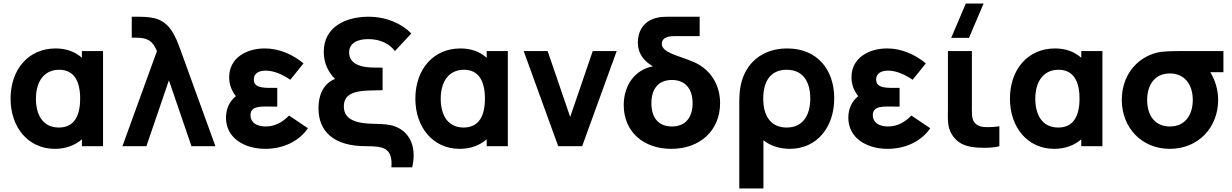

<svg xmlns="http://www.w3.org/2000/svg" viewBox="-20 -830 6996 1090"><path d="M292 15C353 15 406 -5 445 -39V0H565V-540H445V-502C407 -536 356.5 -555 296 -555C141 -555 40 -435 40 -270C40 -108 139 15 292 15ZM184 -269C184 -372 234 -434 316 -434C401 -434 435 -368 435 -270C435 -172 401 -106 314 -106C222 -106 184 -180 184 -269Z M871 -540 675 0H811L939 -374L1067 0H1203L1007 -540C976 -627 944 -706 855 -727C821 -735 778 -735 767 -735H728V-616H754C820 -616 848 -596 871 -540Z M1487 15C1588 15 1679 -29 1728 -102L1621 -174C1583 -135 1540 -112 1488 -112C1434 -112 1402 -137 1402 -176C1402 -232 1466 -225 1522 -225H1554V-331H1522C1466 -331 1421 -334 1421 -379C1421 -416 1453 -429 1489 -429C1537 -429 1588 -405 1628 -377L1703 -470C1642 -521 1565 -555 1483 -555C1379 -555 1281 -501 1281 -392C1281 -354.5 1292 -319 1319 -284C1284 -256 1263 -213.5 1263 -162C1263 -46 1367 15 1487 15Z M2202 120H2320C2349 -5 2299 -84 2223 -112C2188 -125 2152 -126 2103 -127C2008 -129 1932 -147 1932 -226C1932 -292 1984 -313 2072 -316C2141 -318 2143 -318 2152 -318V-446C2139 -446 2102 -446 2085 -447C2014 -450 1962 -475 1962 -532C1962 -585 2008 -608 2071 -608C2143 -608 2194 -578 2222 -540L2315 -640C2261 -695 2177 -735 2071 -735C1947 -735 1818 -680 1818 -536C1818 -472 1843 -421 1882 -382C1814 -354 1788 -289 1788 -216C1788 -85 1873 0 2058 0C2151 0 2211 6 2202 120Z M2590 15C2651 15 2704 -5 2743 -39V0H2863V-540H2743V-502C2705 -536 2654.5 -555 2594 -555C2439 -555 2338 -435 2338 -270C2338 -108 2437 15 2590 15ZM2482 -269C2482 -372 2532 -434 2614 -434C2699 -434 2733 -368 2733 -270C2733 -172 2699 -106 2612 -106C2520 -106 2482 -180 2482 -269Z M3149 0H3285L3481 -540H3345L3217 -166L3089 -540H2953Z M3791 15C3957 15 4068 -92 4068 -244C4068 -352.5 4010.5 -438.5 3918 -478C3836 -514 3737 -529 3737 -582C3737 -603 3752 -615 3772 -621C3787 -625 3804 -625 3827 -625H3952V-735H3796C3760 -735 3747 -735 3731 -733C3627 -720 3601 -644 3601 -589C3601 -524 3637 -482.5 3686.5 -453.5C3581 -433 3521 -343 3521 -233C3521 -83 3632 15 3791 15ZM3678 -244C3678 -326 3718 -376 3795 -376C3870 -376 3912 -326 3912 -244C3912 -164 3872 -112 3795 -112C3720 -112 3678 -159 3678 -244Z M4177 -230V240H4314V-34C4350 -4 4404 15 4464 15C4617 15 4716 -107 4716 -272C4716 -435 4619 -555 4449 -555C4304 -555 4208 -468 4184 -340C4177 -303 4177 -266 4177 -230ZM4313 -270C4313 -368 4354 -434 4446 -434C4535 -434 4580 -371 4580 -271C4580 -173 4536 -106 4446 -106C4358 -106 4313 -169 4313 -270Z M5020 15C5121 15 5212 -29 5261 -102L5154 -174C5116 -135 5073 -112 5021 -112C4967 -112 4935 -137 4935 -176C4935 -232 4999 -225 5055 -225H5087V-331H5055C4999 -331 4954 -334 4954 -379C4954 -416 4986 -429 5022 -429C5070 -429 5121 -405 5161 -377L5236 -470C5175 -521 5098 -555 5016 -555C4912 -555 4814 -501 4814 -392C4814 -354.5 4825 -319 4852 -284C4817 -256 4796 -213.5 4796 -162C4796 -46 4900 15 5020 15Z M5495.5 4C5535.5 11 5611.5 12 5653.5 0V-113C5624.5 -109 5591.5 -107 5565.5 -109C5544.5 -111 5521.5 -119 5508.5 -140C5495.5 -161 5497.5 -193 5497.5 -237V-540H5361.5V-229C5361.5 -156 5355.5 -111 5385.5 -64C5416.5 -16 5457.5 -3 5495.5 4ZM5380 -615H5481L5564 -810H5463Z M5965.5 15C6026.5 15 6079.5 -5 6118.5 -39V0H6238.5V-540H6118.5V-502C6080.5 -536 6030 -555 5969.5 -555C5814.5 -555 5713.5 -435 5713.5 -270C5713.5 -108 5812.5 15 5965.5 15ZM5857.5 -269C5857.5 -372 5907.5 -434 5989.5 -434C6074.5 -434 6108.5 -368 6108.5 -270C6108.5 -172 6074.5 -106 5987.5 -106C5895.5 -106 5857.5 -180 5857.5 -269Z M6621.5 15C6783.5 15 6895.5 -107 6895.5 -263C6895.5 -322 6877.5 -377 6851 -420H6925.5V-540H6701.5C6633.5 -540 6584.5 -540 6547.5 -531C6426.5 -500 6348.5 -395 6348.5 -263C6348.5 -108 6458.5 15 6621.5 15ZM6492.5 -263C6492.5 -344 6532.5 -413 6621.5 -413C6707.5 -413 6751.5 -347 6751.5 -263C6751.5 -178 6708.5 -112 6621.5 -112C6536.5 -112 6492.5 -174 6492.5 -263Z"/></svg>

Font: Eudonet ExtraBold
Style: Regular
Weight: 800
Designer: Mikhail Sharanda
Foundry: Mikhail Sharanda
Version: Version 4.503;Glyphs 3.1.2 (3151)